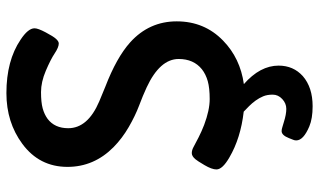

<svg xmlns="http://www.w3.org/2000/svg" viewBox="-226 -576 1034 623"><g transform="rotate(-90 291.5 -264.0)"><path d="M330.6 9.8Q390.6 62.5 390.6 122.6Q390.6 170.4 356.4 201.2Q319.8 232.9 258.8 232.9Q218.8 232.9 193.4 222.2Q147.9 203.1 147.9 179.7Q147.9 174.3 149.9 169.9Q151.9 165.5 155.3 156.2Q164.6 132.3 178.2 132.3Q184.1 132.3 191.4 134.8L207.5 139.6Q232.4 147.5 250.2 147.5Q268.1 147.5 282.2 134.3Q296.4 121.1 296.4 103.3Q296.4 85.4 291 72.5Q285.6 59.6 277.3 48.1Q269 36.6 259.3 26.9L241.2 9.3Q155.3 -0.5 92.8 -37.1Q53.7 -59.6 53.7 -79.1Q53.7 -94.2 67.9 -118.2Q82 -142.1 86.9 -147.5Q96.7 -159.2 106.7 -159.2Q116.7 -159.2 127.9 -152.8Q139.2 -146.5 158 -137Q176.8 -127.4 198.2 -119.1Q246.1 -101.1 282 -101.1Q317.9 -101.1 340.3 -107.4Q362.8 -113.8 378.9 -126.5Q412.1 -153.3 412.1 -201.7Q412.1 -262.7 319.8 -305.7Q293.5 -317.9 260.5 -330.3Q227.5 -342.8 191.2 -363.8Q154.8 -384.8 126 -413.1Q62 -476.6 62 -562.5Q62 -653.8 136.7 -709Q206.5 -760.7 301.3 -760.7Q406.7 -760.7 474.6 -714.8Q511.7 -690.4 511.7 -669.4Q511.7 -658.2 498.5 -633.3Q485.4 -608.4 477.3 -599.6Q469.2 -590.8 462.4 -590.8Q450.2 -590.8 430.4 -604Q410.6 -617.2 374 -632.8Q337.4 -648.4 304.7 -648.4Q272 -648.4 252.2 -643.1Q232.4 -637.7 217.8 -627Q187.5 -604 187.5 -560.1Q187.5 -496.6 274.4 -459.5L321.8 -439.9Q417 -403.3 466.3 -358.9Q534.2 -297.4 534.2 -208Q534.2 -118.2 471.7 -57.6Q414.6 -2 330.6 9.8Z"/></g></svg>

Font: Capriola
Style: Regular
Weight: 400
Designer: Viktoriya Grabowska
Foundry: Viktoriya Grabowska
Version: Version 1.007